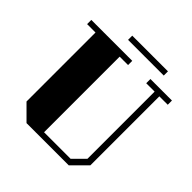

<svg xmlns="http://www.w3.org/2000/svg" viewBox="-232 -1106 1293 1293"><g transform="rotate(45 414.0 -460.0)"><path d="M798 -760H718V-103L615 0H213L110 -103V-760H30V-800H420V-760H340V-40H593L673 -120V-760H593V-800H798ZM640 -920V-880H300V-920Z"/></g></svg>

Font: Kumar One
Style: Regular
Weight: 400
Designer: Parimal Parmar
Foundry: Indian Type Foundry
Version: Version 1.000;PS 1.000;hotconv 1.0.88;makeotf.lib2.5.647800